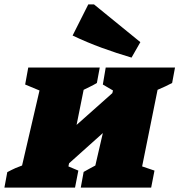

<svg xmlns="http://www.w3.org/2000/svg" viewBox="-50 -850 813 870"><path d="M-30 0 -17 -70Q-5 -76 2.5 -80Q10 -84 20.5 -88.5Q31 -93 50 -100L129 -440L64 -467L78 -544H402L389 -474Q376 -466 359.5 -458Q343 -450 329 -443L297 -284L459 -428L462 -440L416 -467L429 -544H743L730 -474Q717 -467 699 -458.5Q681 -450 664 -443L594 -96L650 -77L635 0H316L329 -71Q341 -78 355 -85.5Q369 -93 382 -100L416 -247L263 -110L260 -96L305 -77L290 0ZM546 -589Q478 -609 411 -633.5Q344 -658 279 -689L350 -830H376L586 -659Z"/></svg>

Font: Piazzolla SC Black
Style: Italic
Weight: 900
Italic angle: -11.3°
Designer: Juan Pablo del Peral
Foundry: Huerta Tipografica
Version: Version 1.330